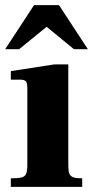

<svg xmlns="http://www.w3.org/2000/svg" viewBox="-26 -725 361 745"><path d="M16 0V-33Q44 -33 57.5 -36.5Q71 -40 75.5 -51Q80 -62 80 -83V-383Q80 -403 74.5 -409.5Q69 -416 51 -416H16V-449L184 -475H239V-83Q239 -62 243 -51.5Q247 -41 258.5 -37Q270 -33 293 -33V0ZM-6 -534 106 -705H203L315 -534H261L155 -621L48 -534Z"/></svg>

Font: Frank Ruhl Libre Black
Style: Regular
Weight: 900
Designer: Yanek Iontef
Foundry: Fontef
Version: Version 6.004